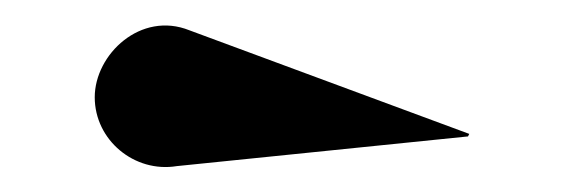

<svg xmlns="http://www.w3.org/2000/svg" viewBox="-20 -832 450 152"><path d="M120 -700.5 350.5 -724 351.5 -726 130 -808C91.5 -823.5 55 -789 55 -755C55 -721 86.5 -695 120 -700.5Z"/></svg>

Font: Bodoni* 96pt
Style: Bold
Weight: 700
Version: Version 2.3